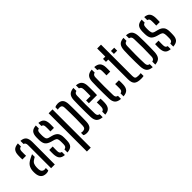

<svg xmlns="http://www.w3.org/2000/svg" viewBox="63 -1705 2839 2839"><g transform="rotate(-45 1482.5 -285.0)"><path d="M50 -391.5Q48.5 -412.5 48.2 -435.2Q48 -458 49 -478.5Q51 -539.5 78 -570.5Q105 -601.5 170.5 -606.5V-543.5Q150.5 -539.5 139 -526.8Q127.5 -514 126.5 -489Q125 -467 125.5 -436.5Q126 -406 126.5 -391.5ZM258.5 0V-483.5Q258.5 -532 223.5 -541.5V-606.5Q287.5 -601.5 312.2 -568.2Q337 -535 337 -468L336 0ZM37 -111.5Q36 -124 36 -136.2Q36 -148.5 36.5 -161.5Q40 -215.5 64.5 -252.8Q89 -290 154.5 -321.5Q166 -327.5 179 -333.5Q192 -339.5 205.5 -345.5V-289Q197.5 -285 188.8 -279.8Q180 -274.5 170.5 -268Q138 -249 127.2 -220.2Q116.5 -191.5 116 -160.5Q115.5 -147 115.8 -136.8Q116 -126.5 116.5 -116.5Q119 -87 135 -70.2Q151 -53.5 179 -53.5Q194 -53.5 205.5 -58V-6Q185 6.5 153.5 6.5Q46 6.5 37 -111.5Z M594 6.5V-56.5Q617.5 -60.5 628 -74Q638.5 -87.5 639.5 -115.5Q640 -137.5 640 -150.5Q640 -163.5 639.5 -182.5Q638.5 -217.5 629.2 -234.5Q620 -251.5 592 -260.5L537 -276Q477.5 -293.5 453.5 -324.5Q429.5 -355.5 427.5 -421.5Q427 -452.5 427.5 -476Q429 -540 455.2 -571Q481.5 -602 545.5 -606.5V-543.5Q525 -539 516.2 -526Q507.5 -513 506.5 -486Q506 -477 505.5 -462Q505 -447 505.5 -429.5Q506.5 -394 514.5 -372.5Q522.5 -351 554 -342L606 -328.5Q662 -314 688.5 -281.8Q715 -249.5 715 -185Q715 -167 715 -153.2Q715 -139.5 714 -121Q712.5 -58.5 685.5 -28.2Q658.5 2 594 6.5ZM635.5 -391.5Q637 -416 636.8 -443Q636.5 -470 636 -486.5Q635.5 -512.5 627.2 -525.8Q619 -539 598.5 -542.5V-606.5Q658 -601.5 683.5 -571.2Q709 -541 711.5 -477Q711.5 -469.5 711.5 -453.8Q711.5 -438 711 -420.8Q710.5 -403.5 709.5 -391.5ZM428.5 -123Q428 -146.5 428.2 -167.2Q428.5 -188 429.5 -210H502Q500.5 -179 500.8 -155.8Q501 -132.5 501 -115Q501.5 -88 510.8 -74.5Q520 -61 541 -57V6.5Q480.5 1.5 455.8 -29.2Q431 -60 428.5 -123Z M941 -58.5Q952.5 -53.5 972.5 -53.5Q1002 -53.5 1017.2 -67.5Q1032.5 -81.5 1033.5 -113.5Q1036.5 -196 1037 -256.5Q1037.5 -317 1036.5 -371Q1035.5 -425 1033.5 -488.5Q1032.5 -519 1019.2 -533Q1006 -547 976 -547Q956.5 -547 941 -540.5V-592Q964.5 -607.5 1003 -607.5Q1057 -607.5 1084.2 -578Q1111.5 -548.5 1114 -481Q1115 -450.5 1115.5 -402.2Q1116 -354 1116 -300.5Q1116 -247 1115.5 -198.8Q1115 -150.5 1114 -119Q1111.5 -51.5 1082.5 -22Q1053.5 7.5 999.5 7.5Q963.5 7.5 941 -8.5ZM807 200V-600H888V200Z M1207.5 -123Q1206 -170.5 1205.2 -233.2Q1204.5 -296 1205 -360.2Q1205.5 -424.5 1207.5 -476Q1210.5 -540 1239.5 -570.8Q1268.5 -601.5 1331 -606.5V-543Q1308 -538.5 1298.2 -524.2Q1288.5 -510 1288 -486Q1282.5 -305 1288 -115Q1288.5 -88 1298.8 -74.5Q1309 -61 1331 -57V6.5Q1267 1.5 1238.5 -29.2Q1210 -60 1207.5 -123ZM1332.5 -284V-342H1425Q1425.5 -371 1425.8 -400.5Q1426 -430 1425.8 -453.2Q1425.5 -476.5 1424.5 -486Q1422.5 -534 1384.5 -543V-606.5Q1446 -601.5 1473.5 -570.5Q1501 -539.5 1503.5 -478.5Q1504 -467 1504.5 -434.8Q1505 -402.5 1504.8 -361.8Q1504.5 -321 1502.5 -284ZM1384.5 6.5V-57Q1422.5 -65 1424.5 -115.5Q1425.5 -130.5 1425.5 -156Q1425.5 -181.5 1424 -210H1502.5Q1504 -193 1504.2 -166Q1504.5 -139 1503.5 -123Q1500.5 -59.5 1473.5 -28.8Q1446.5 2 1384.5 6.5Z M1591.5 -123Q1590 -170.5 1589.2 -233.2Q1588.5 -296 1589 -360.2Q1589.5 -424.5 1591.5 -476Q1594.5 -540 1623 -570.8Q1651.5 -601.5 1714 -606.5V-543.5Q1672.5 -535.5 1672 -486Q1666.5 -304.5 1672 -115Q1672.5 -88.5 1682.5 -75Q1692.5 -61.5 1714 -57.5V6.5Q1650 1.5 1622 -29.2Q1594 -60 1591.5 -123ZM1808 -391.5Q1809 -415.5 1809 -441Q1809 -466.5 1808.5 -486.5Q1808 -512.5 1798.2 -525.8Q1788.5 -539 1767 -543V-606.5Q1829.5 -602 1857.8 -571.5Q1886 -541 1887.5 -478.5Q1888 -458 1888 -434.5Q1888 -411 1886.5 -391.5ZM1767 6.5V-57Q1789 -61 1798.5 -74.8Q1808 -88.5 1808.5 -115.5Q1809 -136.5 1809 -158.5Q1809 -180.5 1808 -210H1886.5Q1888 -192 1888.2 -166.2Q1888.5 -140.5 1887.5 -123Q1885 -59.5 1857 -28.8Q1829 2 1767 6.5Z M1944 -538V-600H1992V-770H2072V-115.5Q2072 -79.5 2085.2 -66.8Q2098.5 -54 2138.5 -54Q2154 -54 2164.5 -54.8Q2175 -55.5 2189.5 -57V2.5Q2167.5 7.5 2137.5 7.5Q2057 7.5 2024.5 -22.2Q1992 -52 1992 -124.5V-538ZM2110 -538V-600H2178V-538Z M2253 -133Q2251 -174 2250.2 -233.2Q2249.5 -292.5 2250 -354.5Q2250.5 -416.5 2253 -466.5Q2256.5 -536.5 2284.2 -569.2Q2312 -602 2378 -606.5V-543Q2353.5 -538.5 2343 -524Q2332.5 -509.5 2332 -482.5Q2329 -402.5 2328.5 -306.5Q2328 -210.5 2332 -118Q2333 -90 2343.5 -75.5Q2354 -61 2378 -56.5V6.5Q2312 1.5 2284 -31.2Q2256 -64 2253 -133ZM2431 6.5V-56.5Q2455 -61.5 2465 -76Q2475 -90.5 2476 -116.5Q2479.5 -207 2479.8 -298.2Q2480 -389.5 2476 -484Q2475 -511 2464.8 -525Q2454.5 -539 2431 -543.5V-606.5Q2497.5 -601.5 2524.8 -568.5Q2552 -535.5 2555.5 -466.5Q2557.5 -421 2558.2 -362.5Q2559 -304 2558.2 -244Q2557.5 -184 2555.5 -133Q2552 -64 2524.5 -31.2Q2497 1.5 2431 6.5Z M2807.5 6.5V-56.5Q2831 -60.5 2841.5 -74Q2852 -87.5 2853 -115.5Q2853.5 -137.5 2853.5 -150.5Q2853.5 -163.5 2853 -182.5Q2852 -217.5 2842.8 -234.5Q2833.5 -251.5 2805.5 -260.5L2750.5 -276Q2691 -293.5 2667 -324.5Q2643 -355.5 2641 -421.5Q2640.5 -452.5 2641 -476Q2642.5 -540 2668.8 -571Q2695 -602 2759 -606.5V-543.5Q2738.5 -539 2729.8 -526Q2721 -513 2720 -486Q2719.5 -477 2719 -462Q2718.5 -447 2719 -429.5Q2720 -394 2728 -372.5Q2736 -351 2767.5 -342L2819.5 -328.5Q2875.5 -314 2902 -281.8Q2928.5 -249.5 2928.5 -185Q2928.5 -167 2928.5 -153.2Q2928.5 -139.5 2927.5 -121Q2926 -58.5 2899 -28.2Q2872 2 2807.5 6.5ZM2849 -391.5Q2850.5 -416 2850.2 -443Q2850 -470 2849.5 -486.5Q2849 -512.5 2840.8 -525.8Q2832.5 -539 2812 -542.5V-606.5Q2871.5 -601.5 2897 -571.2Q2922.5 -541 2925 -477Q2925 -469.5 2925 -453.8Q2925 -438 2924.5 -420.8Q2924 -403.5 2923 -391.5ZM2642 -123Q2641.5 -146.5 2641.8 -167.2Q2642 -188 2643 -210H2715.5Q2714 -179 2714.2 -155.8Q2714.5 -132.5 2714.5 -115Q2715 -88 2724.2 -74.5Q2733.5 -61 2754.5 -57V6.5Q2694 1.5 2669.2 -29.2Q2644.5 -60 2642 -123Z"/></g></svg>

Font: Big Shoulders Stencil Text
Style: Regular
Weight: 400
Designer: Patric King
Foundry: XO Type Co
Version: Version 1.000